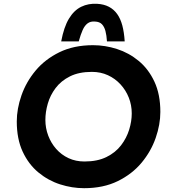

<svg xmlns="http://www.w3.org/2000/svg" viewBox="-20 -980 892 1007"><path d="M421 7Q358 7 295.5 -13Q233 -33 181.5 -75.5Q130 -118 99 -184.5Q68 -251 68 -343Q68 -409 92.5 -479.5Q117 -550 166.5 -609.5Q216 -669 291.5 -706Q367 -743 468 -743Q531 -743 593.5 -723Q656 -703 707.5 -660.5Q759 -618 790 -551.5Q821 -485 821 -393Q821 -327 796.5 -256.5Q772 -186 722.5 -126.5Q673 -67 597.5 -30Q522 7 421 7ZM423 -133Q491 -133 538.5 -156.5Q586 -180 615 -218Q644 -256 657.5 -300Q671 -344 671 -385Q671 -429 655.5 -468Q640 -507 612 -537.5Q584 -568 546 -585.5Q508 -603 462 -603Q394 -603 347 -579.5Q300 -556 271.5 -518Q243 -480 230.5 -436Q218 -392 218 -351Q218 -308 233 -268.5Q248 -229 275 -198.5Q302 -168 339.5 -150.5Q377 -133 423 -133ZM490 -960Q525 -958 551 -944.5Q577 -931 594.5 -906.5Q612 -882 621.5 -846.5Q631 -811 634 -763H541Q539 -795 533 -817.5Q527 -840 514.5 -853Q502 -866 478 -867Q455 -869 439.5 -857.5Q424 -846 413.5 -822.5Q403 -799 393 -763H301Q315 -838 341.5 -882Q368 -926 406 -944.5Q444 -963 490 -960Z"/></svg>

Font: Josefin Sans Thin
Style: Bold Italic
Weight: 700
Italic angle: -7°
Version: Version 2.000